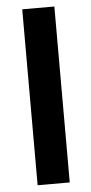

<svg xmlns="http://www.w3.org/2000/svg" viewBox="-54 -777 386 810"><g transform="rotate(-5 139.5 -372.5)"><path d="M72 0H208V-745H72Z"/></g></svg>

Font: Mluvka
Style: Bold
Weight: 700
Designer: Modified by Jiří Krblich, Original typeface by Gumpita Rahayu
Foundry: Gumpita Rahayu & Jiří Krblich
Version: Version 2.000;Glyphs 3.1.1 (3134)